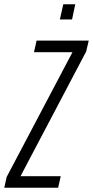

<svg xmlns="http://www.w3.org/2000/svg" viewBox="-56 -878 435 898"><path d="M-36 0 -25 -50 283 -634H103L115 -688H359L347 -637L40 -54H228L216 0ZM224 -787 240 -858H296L281 -787Z"/></svg>

Font: Saira UltraCondensed
Style: Italic
Weight: 400
Width: 1
Italic angle: -12°
Designer: Hector Gatti with collaboration of the Omnibus-Type team
Foundry: Omnibus-Type
Version: Version 1.101